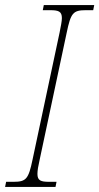

<svg xmlns="http://www.w3.org/2000/svg" viewBox="-40 -734 390 754"><path d="M-20 0H178L182 -20H153C120 -20 107 -25 107 -51C107 -64 110 -82 116 -108L222 -606C238 -683 247 -694 297 -694H326L330 -714H132L128 -694H157C190 -694 203 -689 203 -663C203 -650 199 -632 194 -606L88 -108C72 -31 63 -20 13 -20H-16Z"/></svg>

Font: Noto Serif Condensed Thin
Style: Italic
Weight: 100
Width: 3
Italic angle: -12°
Designer: Monotype Design Team
Foundry: Monotype Imaging Inc.
Version: Version 2.013